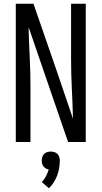

<svg xmlns="http://www.w3.org/2000/svg" viewBox="-20 -755 540 1021"><path d="M64 0V-735H158L284 -371L368 -124Q366 -204 362 -283Q358 -362 358 -441V-735H436V0H342L132 -611Q134 -531 138 -452Q142 -373 142 -294V0ZM240 246 202 213Q216 199 225 181.5Q234 164 239 146Q231 145 223.5 140.5Q216 136 211 129.5Q206 123 204 115Q202 107 202 99Q202 89 205 79.5Q208 70 214.5 63.5Q221 57 230.5 54Q240 51 250 51Q260 51 269.5 54Q279 57 285.5 63.5Q292 70 295 79.5Q298 89 298 99Q298 119 294.5 139Q291 159 284 178Q277 197 266 214.5Q255 232 240 246Z"/></svg>

Font: Iosevka
Style: Regular
Weight: 400
Monospace: yes
Designer: Belleve Invis
Foundry: Belleve Invis
Version: Version 33.2.3; ttfautohint (v1.8.4)